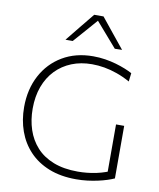

<svg xmlns="http://www.w3.org/2000/svg" viewBox="-102 -1048 940 1137"><g transform="rotate(10 367.5 -479.0)"><path d="M434 9.5Q341 9.5 270.5 -18.5Q200 -46.5 152.5 -96.8Q105 -147 81 -214Q57 -281 57 -358.5Q57 -465.5 101 -548.5Q145 -631.5 224.2 -678.5Q303.5 -725.5 408.5 -725.5Q446 -725.5 481 -720Q516 -714.5 547 -705.5Q578 -696.5 603.5 -686.2Q629 -676 647 -666L641 -615Q600.5 -637.5 561.2 -651.2Q522 -665 484.5 -671.5Q447 -678 410 -678Q343 -678 287.8 -655.8Q232.5 -633.5 192.2 -591.8Q152 -550 130.2 -491Q108.5 -432 108.5 -358.5Q108.5 -290.5 127.8 -232.2Q147 -174 186.8 -130Q226.5 -86 288.8 -61.5Q351 -37 436 -37Q463 -37 490.8 -39.8Q518.5 -42.5 546.8 -48.5Q575 -54.5 602 -64Q629 -73.5 653.5 -87L660 -35.5Q642.5 -27.5 617.8 -19.5Q593 -11.5 563.5 -5Q534 1.5 501.2 5.5Q468.5 9.5 434 9.5ZM611 -35Q611 -86.5 611 -124.5Q611 -162.5 611 -200.5Q611 -246 611 -281Q611 -316 611 -351.5H660Q660 -316 660 -281Q660 -246 660 -200.5Q660 -162.5 660 -124.5Q660 -86.5 660 -35.5ZM526 -791.5Q492 -831 458.5 -869.2Q425 -907.5 390.5 -947.5H407.5Q373 -908 340 -870.2Q307 -832.5 272.5 -793.5H229Q264 -837 299.5 -880.8Q335 -924.5 371 -968.5H427Q462.5 -924.5 498 -880.5Q533.5 -836.5 569.5 -792.5Z"/></g></svg>

Font: Commissioner Thin ExtraLight
Style: Regular
Weight: 250
Version: Version 1.000